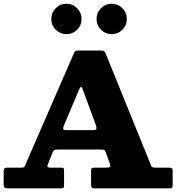

<svg xmlns="http://www.w3.org/2000/svg" viewBox="-20 -1032 966 1052"><path d="M0 -26.5V-92Q0 -103.5 4 -108.5Q8 -113.5 20.5 -113.5H98Q111 -113.5 114 -118.5Q117 -123.5 120.5 -132.5L385.5 -741.5Q389.5 -751.5 393.5 -753.2Q397.5 -755 411.5 -755H532Q546.5 -755 551.2 -751.2Q556 -747.5 559.5 -737.5L801 -142Q806.5 -128 809.8 -120.8Q813 -113.5 833 -113.5H902.5Q915 -113.5 920.5 -111Q926 -108.5 926 -95V-21Q926 -7 922.5 -3.5Q919 0 905 0H499Q485.5 0 482.2 -4.2Q479 -8.5 479 -22V-93.5Q479 -107 482.8 -110.2Q486.5 -113.5 499.5 -113.5H561.5Q580.5 -113.5 583.2 -118.5Q586 -123.5 581.5 -136.5L561 -193.5Q556.5 -205.5 553.2 -209Q550 -212.5 533 -212.5H301Q285.5 -212.5 279.8 -210.8Q274 -209 269 -198L243.5 -135.5Q238.5 -123.5 240.5 -118.5Q242.5 -113.5 256.5 -113.5H315Q326 -113.5 328.5 -109.8Q331 -106 331 -94.5V-18Q331 -5.5 327.2 -2.8Q323.5 0 312 0H31Q12 0 6 -3.5Q0 -7 0 -26.5ZM413 -540.5 331 -346.5Q326 -336 326 -327.5Q326 -319 344.5 -319H489.5Q508 -319 508.5 -327.2Q509 -335.5 505 -347.5L433.5 -541.5Q427.5 -558 422.8 -555.2Q418 -552.5 413 -540.5ZM592 -845Q557.5 -845 533.2 -869.2Q509 -893.5 509 -928Q509 -962.5 533.2 -987Q557.5 -1011.5 592 -1011.5Q626.5 -1011.5 650.8 -987Q675 -962.5 675 -928Q675 -893.5 650.8 -869.2Q626.5 -845 592 -845ZM344 -845Q309.5 -845 285.2 -869.2Q261 -893.5 261 -928Q261 -962.5 285.2 -987Q309.5 -1011.5 344 -1011.5Q378.5 -1011.5 402.8 -987Q427 -962.5 427 -928Q427 -893.5 402.8 -869.2Q378.5 -845 344 -845Z"/></svg>

Font: Besley* Heavy
Style: Regular
Weight: 800
Designer: Owen Earl
Foundry: indestructible type*
Version: Version 3.000; ttfautohint (v1.8.3)